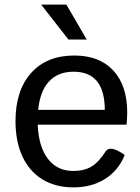

<svg xmlns="http://www.w3.org/2000/svg" viewBox="-20 -800 607 830"><path d="M527 -261H143Q147 -166 187 -113.5Q227 -61 297 -61Q344 -61 375.5 -80Q407 -99 437 -146Q445 -157 459 -157Q482 -157 519 -130Q493 -64 435 -27Q377 10 297 10Q220 10 163.5 -24.5Q107 -59 77 -123.5Q47 -188 47 -276Q47 -409 114.5 -484.5Q182 -560 301 -560Q410 -560 470 -495Q530 -430 530 -313Q530 -293 527 -261ZM433 -325Q433 -490 298 -490Q231 -490 192 -448Q153 -406 145 -325ZM158 -780H267L355 -629H276Z"/></svg>

Font: Krub Medium
Style: Regular
Weight: 500
Designer: Ekaluck Peanpanawate
Foundry: Cadson Demak Co.,Ltd.
Version: Version 1.000; ttfautohint (v1.6)